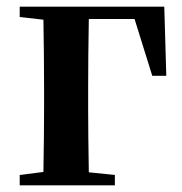

<svg xmlns="http://www.w3.org/2000/svg" viewBox="-20 -555 546 575"><path d="M383 -498H246Q244 -384 244 -294V-235Q244 -153 246 -39L324 -31V0H39V-31L110 -40Q112 -152 112 -235V-294Q112 -382 110 -496L39 -504V-535H472L478 -328H436Z"/></svg>

Font: Swei Spring CJKtc
Style: Bold
Weight: 700
Version: Version 1.021